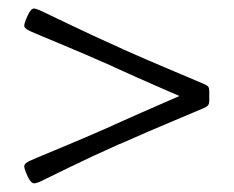

<svg xmlns="http://www.w3.org/2000/svg" viewBox="-20 -498 552 452"><path d="M259.8 -158.2Q199.2 -131.3 140.1 -102.5Q81.1 -73.7 74.2 -70.3Q64.9 -66.4 60.1 -66.4Q52.7 -66.4 44.9 -83.3Q37.1 -100.1 37.1 -106.4Q37.1 -113.8 51.8 -120.1Q62.5 -125 122.1 -149.7Q181.6 -174.3 241.2 -200.7L250.5 -205.1Q283.2 -219.7 312.5 -232.7Q341.8 -245.6 367.2 -256.6Q392.6 -267.6 402.3 -272Q395.5 -274.9 344.7 -297.1Q293.9 -319.3 251 -338.9L241.7 -343.3Q182.6 -369.6 122.6 -394.5Q62.5 -419.4 51.8 -424.3Q37.1 -430.7 37.1 -437.5Q37.1 -443.8 44.9 -460.9Q52.7 -478 60.1 -478Q63.5 -478 74.2 -473.6Q81.1 -470.7 140.6 -441.9Q200.2 -413.1 260.7 -386.2L270 -381.8Q329.1 -355.5 388.7 -330.6Q448.2 -305.7 459 -300.8Q468.3 -296.9 470.5 -293.5Q472.7 -290 472.7 -282.2V-262.2Q472.7 -254.4 470.2 -250.7Q467.8 -247.1 459 -243.2Q448.2 -238.3 388.4 -213.4Q328.6 -188.5 269.5 -162.1Z"/></svg>

Font: Cooper*
Style: Regular
Weight: 400
Designer: Owen Earl
Foundry: indestructible type*
Version: Version 0.001